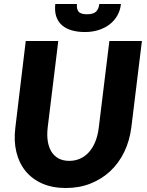

<svg xmlns="http://www.w3.org/2000/svg" viewBox="-20 -934 738 962"><path d="M48.5 0ZM327 -128Q357.5 -128 382.8 -139.8Q408 -151.5 427 -173.2Q446 -195 458.2 -226Q470.5 -257 475 -295.5L528 -728.5H691L638 -295.5Q629.5 -229 602.8 -173.2Q576 -117.5 533.2 -77.2Q490.5 -37 434 -14.5Q377.5 8 310 8Q242.5 8 191.5 -14.5Q140.5 -37 107.8 -77.2Q75 -117.5 61.8 -173.2Q48.5 -229 57 -295.5L109 -728.5H272L219 -295.5Q214.5 -257 219.5 -226Q224.5 -195 238.2 -173.2Q252 -151.5 274.2 -139.8Q296.5 -128 327 -128ZM405.5 -773.5Q369.5 -773.5 340.2 -781.8Q311 -790 291 -807.2Q271 -824.5 262 -851Q253 -877.5 257 -914H365.5Q363 -889.5 373.5 -876Q384 -862.5 416 -862.5Q448 -862.5 461.5 -876Q475 -889.5 477.5 -914H586Q582.5 -881.5 567.5 -855.5Q552.5 -829.5 528.5 -811.2Q504.5 -793 473 -783.2Q441.5 -773.5 405.5 -773.5Z"/></svg>

Font: Lato Black
Style: Italic
Weight: 900
Italic angle: -7°
Designer: Lukasz Dziedzic
Foundry: tyPoland Lukasz Dziedzic
Version: Version 2.007; 2014-02-27